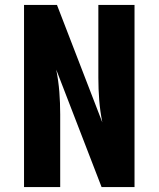

<svg xmlns="http://www.w3.org/2000/svg" viewBox="-20 -755 640 775"><path d="M77 0V-735H210L393 -261Q384 -306 380.5 -351Q377 -396 377 -441V-735H523V0H390L207 -474Q216 -429 219.5 -384Q223 -339 223 -294V0Z"/></svg>

Font: Iosevka Curly Heavy Extended
Style: Regular
Weight: 900
Width: 7
Monospace: yes
Designer: Belleve Invis
Foundry: Belleve Invis
Version: Version 11.1.0; ttfautohint (v1.8.3)